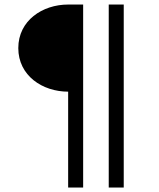

<svg xmlns="http://www.w3.org/2000/svg" viewBox="-20 -710 703 850"><path d="M281.7 120.1H348.1V-689.9H281.7C168 -689.9 61 -619.1 61 -497.1C61 -375 168 -304.2 281.7 -304.2ZM461.4 120.1H527.8V-689.9H461.4Z"/></svg>

Font: HK Grotesk
Style: Regular
Weight: 400
Designer: Alfredo Marco Pradil and Stefan Peev
Foundry: Hanken Design Co.
Version: Version 1.045;PS 001.045;hotconv 1.0.88;makeotf.lib2.5.64775